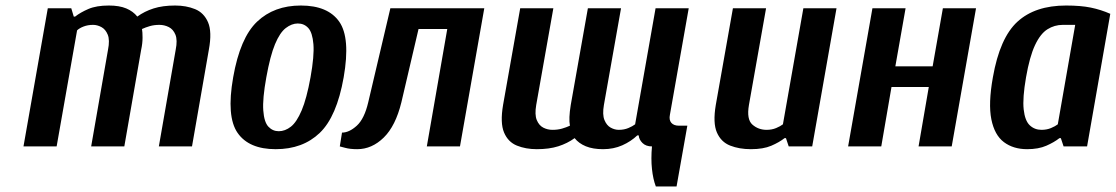

<svg xmlns="http://www.w3.org/2000/svg" viewBox="-20 -530 4039 695"><path d="M65 0 153 -500H238L247 -470H252Q271 -485 300 -497.5Q329 -510 374 -510Q412 -510 437 -499.5Q462 -489 477 -470Q503 -489 536 -499.5Q569 -510 614 -510Q654 -510 686 -497Q718 -484 733 -449.5Q748 -415 736 -350L675 0H555L616 -350Q623 -385 615 -404.5Q607 -424 591 -432Q575 -440 557 -440Q538 -440 522.5 -435.5Q507 -431 494 -425Q496 -414 496 -393.5Q496 -373 491 -350L430 0H310L371 -350Q378 -385 370 -404.5Q362 -424 347 -432Q332 -440 317 -440Q298 -440 282.5 -434Q267 -428 259 -420L185 0Z M978 10Q881 10 840 -49Q799 -108 824 -250Q849 -393 910.5 -451.5Q972 -510 1069 -510Q1167 -510 1208 -451.5Q1249 -393 1224 -250Q1199 -108 1137.5 -49Q1076 10 978 10ZM989 -55Q1012 -55 1033 -71.5Q1054 -88 1072 -130.5Q1090 -173 1104 -250Q1118 -328 1114.5 -370Q1111 -412 1096 -428.5Q1081 -445 1058 -445Q1036 -445 1014.5 -428.5Q993 -412 975.5 -370Q958 -328 944 -250Q930 -173 933 -130.5Q936 -88 951.5 -71.5Q967 -55 989 -55Z M1273 10Q1247 10 1229 5Q1211 0 1210 0L1218 -50Q1244 -50 1271.5 -75Q1299 -100 1313 -160L1393 -500H1733L1645 0H1525L1599 -425H1495L1433 -160Q1412 -74 1369 -32Q1326 10 1273 10Z M2354 145Q2344 119 2340 82Q2336 45 2340 0Q2318 0 2305.5 -12.5Q2293 -25 2292 -40H2287Q2264 -18 2232.5 -4Q2201 10 2163 10Q2126 10 2100.5 -0.5Q2075 -11 2060 -30Q2034 -11 2001 -0.5Q1968 10 1923 10Q1883 10 1851 -3Q1819 -16 1804.5 -50.5Q1790 -85 1801 -150L1863 -500H1983L1921 -150Q1915 -115 1923 -95.5Q1931 -76 1946.5 -68Q1962 -60 1980 -60Q1999 -60 2014.5 -64.5Q2030 -69 2043 -75Q2038 -101 2046 -150L2108 -500H2228L2166 -150Q2160 -115 2168 -95.5Q2176 -76 2190.5 -68Q2205 -60 2220 -60Q2239 -60 2254.5 -66.5Q2270 -73 2279 -80L2353 -500H2473L2405 -115Q2401 -96 2410 -85.5Q2419 -75 2438 -75H2468L2429 145Z M2698 10Q2656 10 2623 -3Q2590 -16 2575 -50.5Q2560 -85 2571 -150L2633 -500H2753L2691 -150Q2682 -98 2703.5 -79Q2725 -60 2755 -60Q2774 -60 2789.5 -66.5Q2805 -73 2814 -80L2888 -500H3008L2920 0H2835L2825 -30H2820Q2801 -15 2772 -2.5Q2743 10 2698 10Z M3050 0 3138 -500H3258L3221 -290H3356L3393 -500H3513L3425 0H3305L3342 -215H3207L3170 0Z M3698 10Q3648 10 3614 -15.5Q3580 -41 3568.5 -98Q3557 -155 3574 -250Q3599 -393 3663 -451.5Q3727 -510 3839 -510Q3892 -510 3928.5 -502.5Q3965 -495 3999 -480L3915 0H3830L3820 -30H3815Q3796 -15 3767.5 -2.5Q3739 10 3698 10ZM3750 -60Q3769 -60 3784.5 -66.5Q3800 -73 3809 -80L3872 -440H3827Q3797 -440 3771.5 -424Q3746 -408 3726.5 -366.5Q3707 -325 3694 -250Q3681 -175 3685.5 -134Q3690 -93 3707.5 -76.5Q3725 -60 3750 -60Z"/></svg>

Font: Cuprum
Style: Bold Italic
Weight: 700
Italic angle: -10°
Designer: Jovanny Lemonad
Foundry: Jovanny Lemonad
Version: Version 3.000